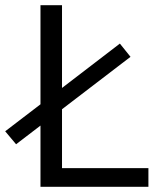

<svg xmlns="http://www.w3.org/2000/svg" viewBox="-43 -720 624 740"><path d="M113 0H529V-72H196V-299L460 -501L419 -552L196 -381V-700H113V-318L-23 -214L19 -164L113 -236Z"/></svg>

Font: Vanilla Cream Book
Style: Regular
Weight: 400
Designer: Jeremy Tribby, Jinavaṁso
Foundry: Tribby Type
Version: Version 1.422;Glyphs 3.1.2 (3151)